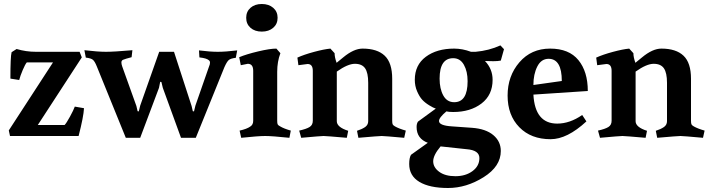

<svg xmlns="http://www.w3.org/2000/svg" viewBox="-20 -680 3554 960"><path d="M160 -421H378L389 -393L169 -55H303Q312 -64 330 -97Q348 -130 354 -147L400 -139Q398 -97 373 0H30L24 -28L245 -368H114Q106 -359 93.5 -329.5Q81 -300 76 -280L32 -287Q32 -397 38 -419L63 -435Q110 -421 160 -421Z M402 -429Q469 -421 510 -421Q551 -421 642 -429L638 -394Q607 -386 595 -381Q587 -377 587 -368Q587 -359 591 -348L662 -150L668 -124L674 -123L681 -152L776 -421H850L938 -150L944 -124L950 -123L957 -152L1025 -347Q1030 -358 1030 -366.5Q1030 -375 1024 -379Q1013 -389 977 -393L975 -428Q1031 -421 1069 -421Q1107 -421 1166 -428L1159 -391Q1133 -388 1123.5 -379.5Q1114 -371 1102 -344L959 9H885L794 -241L787 -270L781 -271L775 -241L681 9H609L464 -348Q454 -373 444.5 -381Q435 -389 409 -392Z M1366 -321V-76Q1366 -63 1368.5 -58Q1371 -53 1381 -48Q1399 -37 1434 -27L1427 9Q1341 0 1306 0Q1271 0 1186 9L1178 -27Q1214 -35 1231 -47Q1246 -56 1246 -76V-326Q1246 -361 1219 -361L1184 -354L1176 -394Q1212 -409 1271 -423Q1330 -437 1362 -437L1382 -414Q1366 -372 1366 -321ZM1232.5 -541Q1211 -560 1211 -591Q1211 -622 1232.5 -641Q1254 -660 1289 -660Q1324 -660 1346 -641Q1368 -622 1368 -591Q1368 -560 1346 -541Q1324 -522 1289 -522Q1254 -522 1232.5 -541Z M1664 -74Q1664 -44 1721 -26L1714 9Q1611 0 1598 0Q1585 0 1486 9L1476 -27Q1512 -35 1528 -45Q1544 -55 1544 -76V-326Q1544 -360 1518 -360L1472 -354L1467 -392Q1500 -407 1550 -420.5Q1600 -434 1632 -437L1653 -414Q1653 -394 1663 -366L1696 -393Q1749 -437 1793 -437Q1866 -437 1903.5 -401.5Q1941 -366 1941 -286V-76Q1941 -63 1943.5 -58Q1946 -53 1955 -48Q1974 -37 2009 -27L2001 9Q1902 0 1888.5 0Q1875 0 1772 9L1765 -26Q1790 -34 1806 -45Q1821 -56 1821 -74V-266Q1821 -316 1805.5 -338.5Q1790 -361 1754.5 -361Q1719 -361 1664 -322Z M2484 -377Q2469 -374 2446.5 -374Q2424 -374 2405 -375Q2443 -335 2443 -281Q2443 -205 2387.5 -162.5Q2332 -120 2246 -120Q2224 -120 2212 -123Q2175 -92 2175 -75Q2175 -52 2241 -48L2340 -41Q2409 -36 2446.5 -4.5Q2484 27 2484 75Q2484 152 2398 206Q2312 260 2220 260Q2128 260 2077 229.5Q2026 199 2026 140Q2026 109 2035 94L2119 34Q2063 13 2063 -45Q2063 -62 2070 -72L2159 -137Q2148 -140 2126 -153.5Q2104 -167 2090.5 -182Q2077 -197 2065.5 -223.5Q2054 -250 2054 -281Q2054 -355 2109 -396Q2164 -437 2251 -437Q2292 -437 2335 -421H2358Q2425 -427 2482 -453L2500 -434ZM2183 52Q2146 96 2146 126.5Q2146 157 2176 179Q2206 201 2257 201Q2308 201 2342.5 175.5Q2377 150 2377 110.5Q2377 71 2313 66ZM2178 -287Q2178 -236 2196.5 -202.5Q2215 -169 2251 -169Q2318 -169 2318 -274Q2318 -323 2299.5 -356Q2281 -389 2246 -389Q2178 -389 2178 -287Z M2766 -62Q2829 -62 2891 -105L2912 -73Q2816 16 2733 16Q2635 16 2576.5 -44Q2518 -104 2518 -202Q2518 -300 2577 -368.5Q2636 -437 2730.5 -437Q2825 -437 2872 -379.5Q2919 -322 2919 -225L2647 -207Q2655 -62 2766 -62ZM2789 -275Q2789 -386 2723 -386Q2686 -386 2666.5 -347.5Q2647 -309 2647 -255Z M3158 -74Q3158 -44 3215 -26L3208 9Q3105 0 3092 0Q3079 0 2980 9L2970 -27Q3006 -35 3022 -45Q3038 -55 3038 -76V-326Q3038 -360 3012 -360L2966 -354L2961 -392Q2994 -407 3044 -420.5Q3094 -434 3126 -437L3147 -414Q3147 -394 3157 -366L3190 -393Q3243 -437 3287 -437Q3360 -437 3397.5 -401.5Q3435 -366 3435 -286V-76Q3435 -63 3437.5 -58Q3440 -53 3449 -48Q3468 -37 3503 -27L3495 9Q3396 0 3382.5 0Q3369 0 3266 9L3259 -26Q3284 -34 3300 -45Q3315 -56 3315 -74V-266Q3315 -316 3299.5 -338.5Q3284 -361 3248.5 -361Q3213 -361 3158 -322Z"/></svg>

Font: Buenard
Style: Bold
Weight: 700
Foundry: FontFuror
Version: Version 1.002 2011